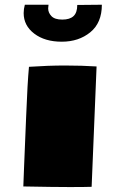

<svg xmlns="http://www.w3.org/2000/svg" viewBox="-20 -775 501 796"><path d="M181.2 -755.4 179.7 -740.2Q179.7 -722.2 193.4 -708Q207 -693.8 238.3 -693.8Q269.5 -693.8 284.9 -708.3Q300.3 -722.7 300.3 -754.4L402.3 -755.4Q402.3 -680.2 354.2 -641.1Q306.2 -602.1 236.1 -602.1Q166 -602.1 122.1 -635.5Q78.1 -668.9 78.1 -720.7Q78.1 -737.8 83 -755.4ZM100.1 -498Q180.2 -503.4 249.8 -503.4Q319.3 -503.4 380.4 -499.5L359.9 -0.5Q332.5 0.5 269 0.5Q205.6 0.5 76.7 -2Q76.7 -12.7 79.8 -83.3Q83 -153.8 88.4 -292.2Q93.8 -430.7 100.1 -498Z"/></svg>

Font: Seymour One
Style: Book
Weight: 400
Designer: vernon adams
Foundry: vernon adams
Version: Version 1.000; ttfautohint (v0.93) -l 8 -r 50 -G 200 -x 0 -w